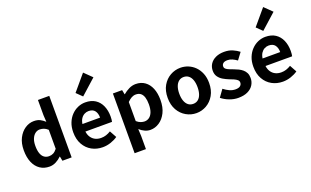

<svg xmlns="http://www.w3.org/2000/svg" viewBox="-113 -1524 3787 2340"><g transform="rotate(-20 1780.5 -354.5)"><path d="M276.2 13.8Q206.3 13.8 154.6 -21.2Q102.9 -56.2 74.7 -122Q46.5 -187.8 46.5 -279.9Q46.5 -371.2 80.2 -436.8Q113.9 -502.4 167.7 -538Q221.6 -573.5 281.7 -573.5Q329 -573.5 361.3 -557.3Q393.6 -541.1 424.2 -513L418.9 -601.1V-797.9H565.7V0H446L434.7 -58.3H431.2Q400.5 -27.6 360.4 -6.9Q320.3 13.8 276.2 13.8ZM313.5 -107.4Q343.9 -107.4 369.3 -120.4Q394.6 -133.5 418.9 -164.8V-410.8Q393.8 -434.2 367.4 -443.7Q341 -453.2 314.1 -453.2Q283.2 -453.2 256.7 -433.4Q230.1 -413.7 213.9 -375.7Q197.6 -337.8 197.6 -281.5Q197.6 -223.5 211.3 -184.6Q225 -145.7 251.2 -126.6Q277.4 -107.4 313.5 -107.4Z M967.4 13.8Q888.9 13.8 825.7 -21.2Q762.5 -56.1 725.4 -121.9Q688.2 -187.7 688.2 -279.9Q688.2 -348.1 709.8 -402.2Q731.4 -456.3 768.6 -494.8Q805.8 -533.2 852.5 -553.4Q899.3 -573.5 948.7 -573.5Q1026.1 -573.5 1078 -539.3Q1129.9 -505.1 1156.4 -444.7Q1182.8 -384.4 1182.8 -306.4Q1182.8 -285.9 1180.9 -267.6Q1178.9 -249.4 1176.1 -238.4H830.7Q836.9 -192.8 858.2 -162.1Q879.4 -131.4 912.1 -115.5Q944.8 -99.6 986.6 -99.6Q1020.6 -99.6 1051 -109.4Q1081.3 -119.3 1112.1 -138.2L1161.6 -47.9Q1120.7 -19.8 1070 -3Q1019.4 13.8 967.4 13.8ZM828.4 -336.9H1057.3Q1057.3 -393.2 1031.4 -426.7Q1005.6 -460.2 951.1 -460.2Q922 -460.2 896.2 -446.4Q870.4 -432.6 852.4 -405.4Q834.4 -378.2 828.4 -336.9ZM951.7 -649.7 878.5 -721.2 1049.4 -923.7 1149 -826.6Z M1304.3 214.9V-559.8H1424L1435.4 -501.9H1438.2Q1473.3 -532.1 1515.5 -552.8Q1557.7 -573.5 1602.8 -573.5Q1671.7 -573.5 1721 -538.1Q1770.4 -502.6 1796.5 -439.1Q1822.6 -375.6 1822.6 -288.9Q1822.6 -192.9 1788.6 -125Q1754.5 -57.1 1700.3 -21.7Q1646.2 13.8 1584.7 13.8Q1548.5 13.8 1513.4 -2.2Q1478.2 -18.1 1446.3 -46.8L1451 44.4V214.9ZM1552.6 -107.4Q1586 -107.4 1613.1 -126.9Q1640.2 -146.4 1655.9 -186.2Q1671.5 -226.1 1671.5 -286.6Q1671.5 -340.3 1659.9 -377.5Q1648.2 -414.6 1624.1 -433.9Q1600.1 -453.2 1560.8 -453.2Q1532.5 -453.2 1506.2 -439Q1480 -424.9 1451 -395.7V-148.7Q1477.7 -125.3 1504 -116.3Q1530.2 -107.4 1552.6 -107.4Z M2182.3 13.8Q2112.3 13.8 2050.6 -21.1Q1988.9 -55.9 1951 -121.7Q1913.2 -187.5 1913.2 -279.9Q1913.2 -372.8 1951 -438.4Q1988.9 -503.9 2050.6 -538.7Q2112.3 -573.5 2182.3 -573.5Q2234.7 -573.5 2283.1 -553.9Q2331.4 -534.2 2369 -496.4Q2406.6 -458.5 2428.6 -404.2Q2450.6 -349.8 2450.6 -279.9Q2450.6 -187.5 2412.6 -121.7Q2374.7 -55.9 2313.5 -21.1Q2252.3 13.8 2182.3 13.8ZM2182.3 -105.8Q2220.3 -105.8 2246.9 -127.3Q2273.5 -148.9 2287 -188.2Q2300.5 -227.4 2300.5 -279.9Q2300.5 -332.7 2287 -371.7Q2273.5 -410.7 2246.9 -432.3Q2220.3 -454 2182.3 -454Q2144.2 -454 2117.7 -432.3Q2091.1 -410.7 2077.3 -371.7Q2063.5 -332.7 2063.5 -279.9Q2063.5 -227.4 2077.3 -188.2Q2091.1 -148.9 2117.7 -127.3Q2144.2 -105.8 2182.3 -105.8Z M2724.1 13.8Q2668.3 13.8 2610.7 -8.1Q2553.1 -30 2511.1 -64.5L2577.8 -157.4Q2615.4 -128.6 2651.9 -112.2Q2688.4 -95.7 2727.7 -95.7Q2769.5 -95.7 2789.4 -112.3Q2809.2 -128.9 2809.2 -155.2Q2809.2 -176.1 2792.3 -190.6Q2775.5 -205 2748.5 -216.5Q2721.5 -228 2692 -239Q2656.7 -253.2 2622.2 -273.3Q2587.7 -293.4 2565.1 -324.9Q2542.4 -356.4 2542.4 -403Q2542.4 -453.3 2568 -491.7Q2593.7 -530.1 2640.4 -551.8Q2687.2 -573.5 2750.5 -573.5Q2811.6 -573.5 2859.2 -552.7Q2906.8 -531.8 2941 -504.7L2874.8 -416.1Q2844.9 -437.7 2815.3 -450.9Q2785.6 -464.1 2754.8 -464.1Q2716.3 -464.1 2698.2 -449Q2680 -433.9 2680 -409.7Q2680 -389.6 2695.2 -376.5Q2710.4 -363.4 2736.1 -353.4Q2761.9 -343.4 2791.3 -332.2Q2819.4 -321.8 2846.9 -308.5Q2874.4 -295.2 2897.1 -275.9Q2919.7 -256.5 2933.3 -229.5Q2946.8 -202.4 2946.8 -163.4Q2946.8 -114.3 2921.4 -73.8Q2895.9 -33.2 2846.6 -9.7Q2797.3 13.8 2724.1 13.8Z M3303.4 13.8Q3224.9 13.8 3161.7 -21.2Q3098.5 -56.1 3061.4 -121.9Q3024.2 -187.7 3024.2 -279.9Q3024.2 -348.1 3045.8 -402.2Q3067.4 -456.3 3104.6 -494.8Q3141.8 -533.2 3188.5 -553.4Q3235.3 -573.5 3284.7 -573.5Q3362.1 -573.5 3414 -539.3Q3465.9 -505.1 3492.4 -444.7Q3518.8 -384.4 3518.8 -306.4Q3518.8 -285.9 3516.9 -267.6Q3514.9 -249.4 3512.1 -238.4H3166.7Q3172.9 -192.8 3194.2 -162.1Q3215.4 -131.4 3248.1 -115.5Q3280.8 -99.6 3322.6 -99.6Q3356.6 -99.6 3387 -109.4Q3417.3 -119.3 3448.1 -138.2L3497.6 -47.9Q3456.7 -19.8 3406 -3Q3355.4 13.8 3303.4 13.8ZM3164.4 -336.9H3393.3Q3393.3 -393.2 3367.4 -426.7Q3341.6 -460.2 3287.1 -460.2Q3258 -460.2 3232.2 -446.4Q3206.4 -432.6 3188.4 -405.4Q3170.4 -378.2 3164.4 -336.9ZM3287.7 -649.7 3214.5 -721.2 3385.4 -923.7 3485 -826.6Z"/></g></svg>

Font: Noto Sans HK Thin
Style: Regular
Weight: 100
Designer: Ryoko NISHIZUKA 西塚涼子 (kana, bopomofo & ideographs); Paul D. Hunt (Latin, Greek & Cyrillic); Sandoll Communications 산돌커뮤니
Foundry: Adobe
Version: Version 2.004-H2;hotconv 1.0.118;makeotfexe 2.5.65603